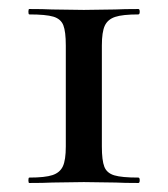

<svg xmlns="http://www.w3.org/2000/svg" viewBox="-20 -406 372 426"><path d="M45 -374Q43 -374 43 -380Q43 -386 45 -386Q77 -386 95 -385L166 -384L236 -385Q255 -386 287 -386Q290 -386 290 -380Q290 -374 287 -374Q252 -374 235.5 -368.5Q219 -363 212.5 -349Q206 -335 206 -305V-81Q206 -50 211.5 -36Q217 -22 233.5 -17Q250 -12 287 -12Q290 -12 290 -6Q290 0 287 0Q255 0 237 -1L166 -2L96 -1Q77 0 45 0Q43 0 43 -6Q43 -12 45 -12Q80 -12 96.5 -17.5Q113 -23 119.5 -37Q126 -51 126 -81V-305Q126 -336 120.5 -350Q115 -364 98.5 -369Q82 -374 45 -374Z"/></svg>

Font: Cormorant Garamond SemiBold
Style: Regular
Weight: 600
Designer: Christian Thalmann (Catharsis Fonts)
Foundry: Catharsis Fonts
Version: Version 4.000